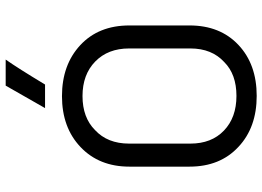

<svg xmlns="http://www.w3.org/2000/svg" viewBox="-144 -770 924 676"><g transform="rotate(-90 318.0 -432.0)"><path d="M446.3 -874Q416 -831.1 358.4 -735.4H275.4Q298.8 -775.4 354.5 -874ZM150.4 -439.5V-223.6Q150.4 -149.4 196.3 -105.5Q242.2 -61.5 318.4 -61.5Q394.5 -61.5 437.5 -104.5Q485.4 -148.4 485.4 -223.6V-439.5Q485.4 -513.7 439.5 -558.6Q393.6 -603.5 317.9 -603.5Q242.2 -603.5 198.2 -559.6Q150.4 -515.6 150.4 -439.5ZM69.3 -438.5Q69.3 -544.9 138.2 -610.4Q207 -675.8 317.4 -675.8Q427.7 -675.8 497.1 -611.3Q566.4 -546.9 566.4 -438.5V-226.6Q566.4 -119.1 498 -54.7Q429.7 9.8 318.4 9.8Q207 9.8 138.7 -54.7Q69.3 -119.1 69.3 -226.6Z"/></g></svg>

Font: BF_TEXT
Style: Regular
Weight: 400
Foundry: EA DICE
Version: Version 1.404